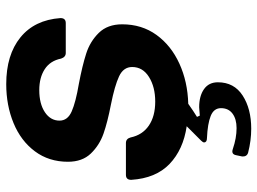

<svg xmlns="http://www.w3.org/2000/svg" viewBox="-125 -488 826 616"><g transform="rotate(-90 288.0 -180.0)"><path d="M538 -399Q538 -382 522 -382H426Q413 -382 408 -397Q401 -432 374 -449.5Q347 -467 307 -467Q263 -467 236 -449Q209 -431 209 -402Q209 -376 238.5 -363Q268 -350 327 -340Q385 -329 424 -316.5Q463 -304 490.5 -276Q518 -248 518 -201Q518 -138 484 -91Q450 -44 392 -17.5Q334 9 263 11Q239 28 221 39L225 48Q247 46 252 46Q288 46 310 61.5Q332 77 332 106Q332 158 289.5 185.5Q247 213 183 213Q145 213 106 203Q93 199 94 184L98 165Q101 148 118 154Q153 166 185 166Q214 166 231.5 153Q249 140 249 116Q249 93 224 83Q199 73 153 71Q146 71 142.5 68.5Q139 66 139 62Q139 58 145 52L191 6Q116 -5 70 -49Q24 -93 19 -172Q19 -189 35 -189H137Q151 -189 155 -174Q163 -136 193 -115.5Q223 -95 270 -95Q317 -95 349 -115Q381 -135 381 -169Q381 -197 351 -211Q321 -225 261 -237Q204 -248 167 -261Q130 -274 103.5 -301.5Q77 -329 77 -375Q77 -436 110.5 -481Q144 -526 201 -549.5Q258 -573 326 -573Q420 -573 476 -527.5Q532 -482 538 -399Z"/></g></svg>

Font: Open Sauce Two
Style: Bold Italic
Weight: 700
Italic angle: -10°
Designer: Alfredo Marco Pradil
Foundry: Creative Sauce Fz LLC
Version: Version 1.477